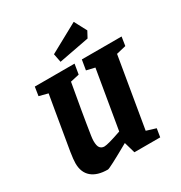

<svg xmlns="http://www.w3.org/2000/svg" viewBox="-191 -952 1031 1096"><g transform="rotate(-30 324.5 -404.0)"><path d="M577 -536 499 -74 561 -55 552 0H382L361 -73Q214 10 202 10Q133 10 96 -21.5Q59 -53 59 -113Q59 -138 66.5 -185.5Q74 -233 109 -437L126 -536L68 -551L77 -609H339L328 -543L270 -530L240 -359Q236 -336 227 -281Q218 -226 215 -205Q212 -184 212 -172Q212 -139 222.5 -126.5Q233 -114 251 -114Q274 -114 366 -146L431 -530L376 -543L387 -609H649L640 -551ZM275 -658 264 -714 454 -818 497 -737 475 -696Z"/></g></svg>

Font: Grenze
Style: Bold Italic
Weight: 700
Italic angle: -10°
Designer: Renata Polastri
Foundry: Omnibus-Type
Version: Version 1.002; ttfautohint (v1.8)